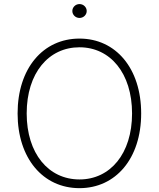

<svg xmlns="http://www.w3.org/2000/svg" viewBox="-20 -930 793 959"><path d="M377 9.8C558.1 9.8 685.1 -138.2 685.1 -363.3C685.1 -588.9 558.1 -737.3 377 -737.3C194.8 -737.3 67.9 -588.4 67.9 -363.3C67.9 -139.2 194.8 9.8 377 9.8ZM377 -33.7C221.7 -33.7 113.3 -163.6 113.3 -363.3C113.3 -565.9 223.1 -693.8 377 -693.8C530.3 -693.8 639.6 -564.9 639.6 -363.3C639.6 -162.1 530.3 -33.7 377 -33.7ZM377 -840.3C397 -840.3 413.1 -856 413.1 -875C413.1 -894 397 -909.7 377 -909.7C357.4 -909.7 341.3 -894 341.3 -875C341.3 -856 357.4 -840.3 377 -840.3Z"/></svg>

Font: Raveo ExtraLight
Style: Regular
Weight: 200
Designer: Jakub Foglar, Rasmus Andersson (Inter)
Foundry: Jakubfoglar.com
Version: Version 1.100;Glyphs 3.2.3 (3260)